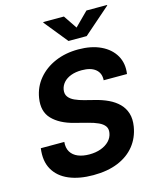

<svg xmlns="http://www.w3.org/2000/svg" viewBox="-137 -1042 929 1145"><g transform="rotate(-15 327.0 -469.5)"><path d="M295.3 10.6Q208.2 10.6 145.4 -16.1Q82.6 -42.9 52.6 -95.6Q22.6 -148.4 33.3 -225.8H178.3Q174.8 -189 189.9 -164.3Q204.9 -139.7 234.6 -127.4Q264.2 -115.1 304.6 -115.1Q344.4 -115.1 376 -126.8Q407.5 -138.4 427.6 -159.3Q447.6 -180.2 452.1 -207.9Q456.4 -233 444.5 -249.7Q432.6 -266.5 406.7 -278.5Q380.7 -290.6 342.1 -300.2L265.3 -320.1Q179.2 -341.7 133.5 -389.2Q87.7 -436.6 100.9 -517.8Q111.5 -583.5 152.7 -632.9Q193.9 -682.3 257.8 -709.8Q321.8 -737.3 401 -737.3Q481.3 -737.3 539.3 -709.8Q597.3 -682.3 625.5 -633.3Q653.6 -584.3 644.2 -520.2H500.3Q503.3 -563.7 474 -587.9Q444.8 -612 388.8 -612Q350.7 -612 322.2 -601.2Q293.7 -590.5 276.6 -571.4Q259.6 -552.3 255.3 -528.1Q250.8 -501.3 264 -483.5Q277.2 -465.8 302.1 -454.7Q326.9 -443.6 356.7 -436L419.5 -420Q463.4 -409.3 500.1 -391.9Q536.7 -374.5 562.3 -348.9Q587.8 -323.3 598.7 -288.2Q609.6 -253.2 602.1 -207.2Q591.3 -141 552.3 -92Q513.3 -43 448.6 -16.2Q384 10.6 295.3 10.6ZM369.6 -948.7 425.5 -865.6 508.7 -948.7H636.4L635.7 -945.1L470.6 -800.8H358.3L241.6 -945.1L242.3 -948.7Z"/></g></svg>

Font: Adwaita Sans
Style: Italic
Weight: 400
Italic angle: -9.39999°
Designer: Rasmus Andersson
Foundry: rsms
Version: Version 4.001;git-9221beed3